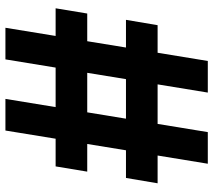

<svg xmlns="http://www.w3.org/2000/svg" viewBox="-58 -708 767 690"><g transform="rotate(90 325.0 -363.5)"><path d="M10.3 -180.4 29.1 -294H128.6L151.3 -433.2H51.8L71 -546.9H170.1L199.6 -727.3H313.2L283.7 -546.9H425.8L455.3 -727.3H568.9L539.4 -546.9H639.2L620 -433.2H520.6L497.9 -294H597.3L578.5 -180.4H479L449.6 0H335.9L365.4 -180.4H223.4L193.9 0H80.3L109.7 -180.4ZM242.2 -294H384.2L407 -433.2H264.9Z"/></g></svg>

Font: Inter P
Style: Bold
Weight: 700
Designer: Rasmus Andersson
Foundry: rsms
Version: Version 3.018;git-588b23468